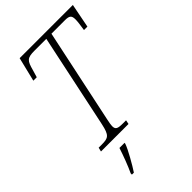

<svg xmlns="http://www.w3.org/2000/svg" viewBox="-278 -802 1110 1110"><g transform="rotate(-45 277.5 -246.5)"><path d="M71 0H296L301 -25H276C234 -25 220 -30 220 -58C220 -68 223 -84 228 -108L350 -684H461C497 -684 507 -675 507 -644C507 -627 503 -598 498 -566H526L555 -714H120L84 -566H112L125 -610C142 -672 150 -684 212 -684H308L186 -107C170 -33 156 -25 102 -25H77ZM103 211V221H119C143 185 190 103 202 68L203 61H161C146 107 123 169 103 211Z"/></g></svg>

Font: Noto Serif Condensed ExtraLight
Style: Italic
Weight: 200
Width: 3
Italic angle: -12°
Designer: Monotype Design Team
Foundry: Monotype Imaging Inc.
Version: Version 2.013